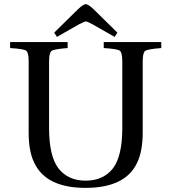

<svg xmlns="http://www.w3.org/2000/svg" viewBox="-20 -896 831 931"><path d="M29 -663V-692H308V-663Q243 -658 230.5 -649.5Q218 -641 218 -599V-275Q218 -140 263 -80Q310 -20 395 -20Q481 -20 528 -80Q573 -140 573 -275V-599Q573 -641 561 -650Q549 -659 483 -663V-692H762V-663Q697 -658 684.5 -649.5Q672 -641 672 -599V-255Q672 -163 645 -107Q588 15 395 15Q203 15 146 -107Q119 -161 119 -253V-599Q119 -641 107 -650Q95 -659 29 -663ZM243 -738 359 -852Q385 -876 396 -876Q407 -876 433 -852L549 -738L536 -717L429 -778Q403 -792 396 -792Q389 -792 363 -778L256 -717Z"/></svg>

Font: Heuristica
Style: Regular
Weight: 400
Version: Version 1.0.1 ; ttfautohint (v1.4.1)